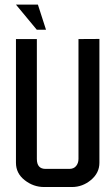

<svg xmlns="http://www.w3.org/2000/svg" viewBox="-20 -791 440 811"><path d="M135.7 -119.6Q135.7 -77.6 172.4 -77.6H272.9Q291.5 -77.6 301.5 -89.8Q311.5 -102.1 311.5 -119.6V-626L399.9 -626.5V-103.5Q399.9 -60.5 364.3 -30.8Q328.6 -1 283.7 -1H166.5Q121.1 -1 84.5 -29.8Q47.4 -58.6 47.4 -103.5V-626H135.7ZM174.3 -665.5H135.3L47.4 -771.5H140.1Z"/></svg>

Font: Uroob
Style: Regular
Weight: 400
Designer: Hussain K H
Foundry: Swanthanthra Malayalam Computing(http://smc.org.in)
Version: Version 2.0.0+20200101